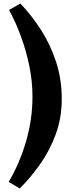

<svg xmlns="http://www.w3.org/2000/svg" viewBox="-20 -848 432 1082"><path d="M91 214 29 177Q91 72 127 -52Q163 -176 163 -303Q163 -389 145.5 -475Q128 -561 98.5 -641.5Q69 -722 31 -792L95 -828Q159 -761 212 -678Q265 -595 296.5 -498Q328 -401 328 -290Q328 -183 294 -91Q260 1 206 77.5Q152 154 91 214Z"/></svg>

Font: Literata 7pt
Style: Bold
Weight: 700
Designer: Latin by Veronika Burian and Jose Scaglione. Greek by Irene Vlachou. Cyrillic by Vera Evstafieva.
Foundry: TypeTogether
Version: Version 3.002